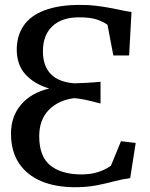

<svg xmlns="http://www.w3.org/2000/svg" viewBox="-20 -772 628 803"><path d="M298 11Q214 11.5 153.2 -14Q92.5 -39.5 59.2 -89.5Q26 -139.5 26 -213.5Q26 -284.5 67.8 -334Q109.5 -383.5 186 -402Q124 -420 87 -460.2Q50 -500.5 50 -565.5Q50.5 -623.5 79.2 -665.2Q108 -707 167.2 -729.2Q226.5 -751.5 316.5 -751.5Q351 -751.5 380.2 -748Q409.5 -744.5 435.2 -739.8Q461 -735 484.2 -730Q507.5 -725 530 -722L520 -540H454L429.5 -668.5Q409.5 -682.5 383 -691Q356.5 -699.5 310 -699.5Q238.5 -699.5 199 -662.2Q159.5 -625 159.5 -557.5Q159.5 -497 191.8 -463Q224 -429 290.5 -423.5Q312.5 -424 341 -425.5Q369.5 -427 400.5 -430V-339Q363.5 -349 337.5 -354.5Q311.5 -360 290.5 -361.5Q225 -353.5 184.5 -312.5Q144 -271.5 144 -202.5Q144 -119 188.8 -81.5Q233.5 -44 316 -42.5Q357.5 -42 389.5 -52.2Q421.5 -62.5 444 -79L486 -181.5L547.5 -174L524.5 -27Q490 -22.5 456.5 -13.5Q423 -4.5 384.8 3Q346.5 10.5 298 11Z"/></svg>

Font: Merriweather 28pt
Style: Regular
Weight: 400
Version: Version 2.100